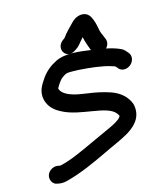

<svg xmlns="http://www.w3.org/2000/svg" viewBox="-119 -896 841 989"><g transform="rotate(-15 301.0 -401.0)"><path d="M327.7 -635.8C340.7 -643.4 354.7 -654.4 365.1 -669.7C371.6 -677.9 377.4 -684.5 385.1 -692.7C391.5 -663.3 399.6 -642.2 407.8 -620.8L413 -608.5C423.3 -583.7 452.2 -582.8 471 -592.9C489.6 -602.9 507.9 -628.1 497.4 -653.5L492.2 -665.6C484 -684.9 478.6 -695 475.3 -715.5C471.6 -739.1 465.4 -760.3 455.4 -779.9C439.3 -811.5 401.9 -813.5 373 -795.6C365 -790.6 357.3 -784 351 -776.9C334.1 -758.2 311.1 -738.2 293.7 -712.4C292.8 -711.6 290.3 -710.1 285.7 -706.7C234 -671.3 274.9 -601.4 327.7 -635.8ZM601.9 -521C603.8 -533 600.4 -544.6 593.6 -552.7L586.4 -561.2C578.7 -571 569.4 -578.9 555.8 -584.3C516.1 -601.9 460.1 -611.2 408.2 -617.8C358 -624.2 278.2 -638.4 221.8 -609.9C190.2 -593.7 161.8 -572.1 139.4 -539.1C123.1 -513.3 96.9 -481.8 108.7 -431.5C119.3 -392.4 146.1 -369.3 179.6 -352.5C270.2 -304 413.3 -319.9 454.8 -266.9C458.2 -261.6 462.6 -255.6 463.2 -254.6C463.2 -254.6 463.4 -253.2 463.3 -250.5C463 -249.8 462 -247.8 459.2 -244.3C447.8 -229.5 417 -214.1 384.7 -199.6C339.5 -179.9 289.8 -155.5 245 -135.6C196.4 -114 154.8 -95.2 107 -84.4C104.9 -84.1 102.6 -83.7 101.3 -83.7C82.5 -87.5 72.7 -87.8 59.3 -80.7C14.7 -57.3 29.5 -4.8 59.9 1.5L69.4 3.5C82.4 6.4 98.9 6 114.1 2.2C196 -18.8 272.8 -54.6 344.6 -88.8C386.2 -109.3 431.6 -127.2 473.3 -151C504.2 -169.6 550.3 -201.9 552.4 -258.3C553.8 -289 544.9 -306 531.9 -324.4C513.5 -350 486.3 -368.2 453.5 -379.8C417.5 -391.8 380.2 -400.8 333.1 -406.8C274.3 -414.5 228.5 -425.8 205.7 -450.4C199.9 -456.7 195.4 -465.5 195.1 -470.2C201.8 -484.9 220.1 -510 227.7 -516.3C245.1 -529.2 253.4 -536 272.3 -536C286.4 -536 303 -536.4 323.5 -535C379.8 -531.4 442.4 -524.2 484.5 -511.5C507.1 -504.6 507.5 -505.7 513.7 -498.3L521.3 -489.3C528.6 -480.6 539.9 -477 550.5 -477C574.4 -477 598 -496 601.9 -521Z"/></g></svg>

Font: Just Breathe
Style: BdObl3
Weight: 400
Foundry: Cannot Into Space Fonts
Version: Version 0.72